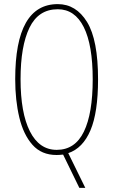

<svg xmlns="http://www.w3.org/2000/svg" viewBox="-20 -795 551 934"><path d="M457 -409Q457 -248 420 -161Q383 -74 312 -50L395 119H366L287 -43Q277 -42 269.5 -41.5Q262 -41 255 -41Q182 -41 138 -90.5Q94 -140 74 -223.5Q54 -307 54 -410Q54 -775 261 -775Q350 -775 403.5 -688Q457 -601 457 -409ZM80 -410Q80 -246 125.5 -156Q171 -66 256 -66Q345 -66 388 -154.5Q431 -243 431 -409Q431 -576 387.5 -663Q344 -750 261 -750Q167 -750 123.5 -660.5Q80 -571 80 -410Z"/></svg>

Font: Noto Sans Tamil UI ExtraCondensed Thin
Style: Regular
Weight: 100
Width: 2
Designer: Jelle Bosma - Monotype Design Team
Foundry: Monotype Imaging Inc.
Version: Version 2.004; ttfautohint (v1.8.4.7-5d5b)